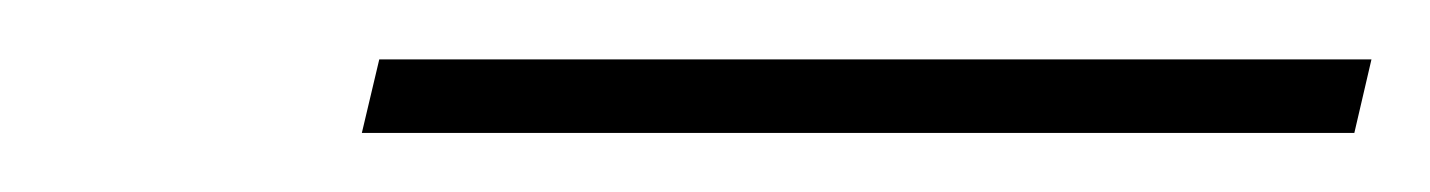

<svg xmlns="http://www.w3.org/2000/svg" viewBox="-20 -732 484 65"><path d="M102.5 -687 108.4 -711.9H444.3L438.5 -687Z"/></svg>

Font: TypoPRO Playfair Display
Style: Bold Italic
Weight: 700
Italic angle: -14.9847°
Designer: Claus Eggers Sørensen
Foundry: Claus Eggers Sørensen
Version: Version 1.004;PS 001.004;hotconv 1.0.70;makeotf.lib2.5.58329